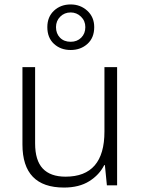

<svg xmlns="http://www.w3.org/2000/svg" viewBox="-20 -834 636 864"><path d="M507 -532V0H461L452 -91H449Q427 -47 381.5 -18.5Q336 10 268 10Q81 10 81 -184V-532H138V-189Q138 -112 172.5 -75.5Q207 -39 275 -39Q450 -39 450 -242V-532ZM298 -609Q253 -609 223 -636.5Q193 -664 193 -712Q193 -758 223 -786Q253 -814 298 -814Q342 -814 373 -785.5Q404 -757 404 -712Q404 -664 373.5 -636.5Q343 -609 298 -609ZM298 -646Q327 -646 345.5 -664.5Q364 -683 364 -712Q364 -740 344.5 -759Q325 -778 298 -778Q270 -778 251 -759Q232 -740 232 -712Q232 -683 250 -664.5Q268 -646 298 -646Z"/></svg>

Font: RS Noto Sans Light
Style: Regular
Weight: 300
Designer: Monotype Design Team
Foundry: Monotype Imaging Inc.
Version: Version 3.10